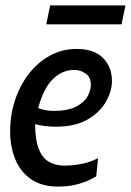

<svg xmlns="http://www.w3.org/2000/svg" viewBox="-20 -680 484 710"><path d="M336 -28Q310 -11.5 274.2 -0.8Q238.5 10 195.5 10Q134.5 10 95 -17.2Q55.5 -44.5 36.5 -91Q17.5 -137.5 17.5 -194.5Q17.5 -254.5 35.5 -309.2Q53.5 -364 86.5 -406.8Q119.5 -449.5 164.5 -474.2Q209.5 -499 263.5 -499Q327.5 -499 360.8 -465.8Q394 -432.5 394 -380Q394 -344.5 372.5 -305.2Q351 -266 305 -238.8Q259 -211.5 186 -211.5Q165.5 -211.5 145.5 -214Q125.5 -216.5 110 -221Q110 -161 124 -127.5Q138 -94 162.5 -80.8Q187 -67.5 218 -67.5Q246 -67.5 279.2 -73.5Q312.5 -79.5 342.5 -95ZM254.5 -421.5Q212 -421.5 177.2 -389.2Q142.5 -357 121 -280.5Q134.5 -275.5 147.8 -272.8Q161 -270 177.5 -270Q231 -270 261 -285.5Q291 -301 303.5 -323.2Q316 -345.5 316 -366Q316 -395 296.5 -408.2Q277 -421.5 254.5 -421.5ZM151 -590 165.5 -660H444L429.5 -590Z"/></svg>

Font: Cabin Condensed
Style: Italic
Weight: 400
Width: 3
Italic angle: -10°
Designer: Pablo Impallari
Foundry: Pablo Impallari. http://www.impallari.com Igino Marini. http://www.ikern.com
Version: Version 3.001; ttfautohint (v1.8.3)